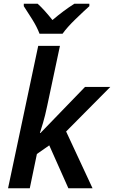

<svg xmlns="http://www.w3.org/2000/svg" viewBox="-20 -1005 609 1025"><path d="M23 0H139L177 -183L243 -229L345 0H474L333 -303L569 -541H434L196 -295H193Q198 -310 209.5 -348.5Q221 -387 232 -440L300 -760H184ZM191 -825H314Q338 -859 383.5 -903Q429 -947 457 -972V-985H377Q320 -949 260 -898Q241 -922 220 -945.5Q199 -969 181 -985H107V-972Q126 -943 151.5 -902.5Q177 -862 191 -825Z"/></svg>

Font: Noto Sans UI Medium
Style: Italic
Weight: 500
Italic angle: -12°
Designer: Monotype Design Team
Foundry: Monotype Imaging Inc.
Version: Version 1.901